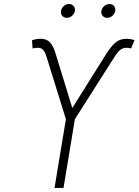

<svg xmlns="http://www.w3.org/2000/svg" viewBox="-20 -929 685 949"><path d="M249.5 0 305.7 -339.8 211.4 -644Q202.1 -674.3 192.1 -683.6Q182.1 -692.9 166 -692.9Q159.7 -692.9 153.3 -691.9Q147 -690.9 141.1 -689.5L138.2 -730Q159.7 -737.3 178.7 -737.3Q208.5 -738.3 226.1 -720.7Q243.7 -703.1 256.8 -657.7L337.4 -395L502 -657.7Q528.3 -699.7 550.5 -718.5Q572.8 -737.3 605.5 -737.3Q625 -737.3 645 -730.5L627.9 -689.5Q617.2 -692.9 605 -692.9Q589.4 -692.9 575.7 -683.3Q562 -673.8 543.5 -644L350.1 -339.8L293.9 0ZM310.1 -840.8Q295.9 -840.8 287.6 -850.8Q279.3 -860.8 281.7 -875Q283.7 -889.2 295.4 -899.2Q307.1 -909.2 321.3 -909.2Q335.4 -909.2 343.8 -899.2Q352.1 -889.2 350.1 -875Q347.7 -860.8 335.9 -850.8Q324.2 -840.8 310.1 -840.8ZM509.8 -840.8Q495.6 -840.8 487.3 -850.8Q479 -860.8 481 -875Q483.4 -889.2 495.1 -899.2Q506.8 -909.2 521 -909.2Q535.2 -909.2 543.5 -899.2Q551.8 -889.2 549.3 -875Q547.4 -860.8 535.6 -850.8Q523.9 -840.8 509.8 -840.8Z"/></svg>

Font: Inter Extra Light
Style: Italic
Weight: 200
Italic angle: -9.39999°
Designer: Rasmus Andersson
Foundry: rsms
Version: Version 4.000;git-3c8e0fc